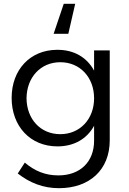

<svg xmlns="http://www.w3.org/2000/svg" viewBox="-20 -790 677 1006"><path d="M374 -770H314L261 -613H338ZM473 -526V-420C435 -490 367 -530 278 -529C138 -528 41 -425 41 -277C41 -128 139 -23 281 -23C369 -23 436 -63 473 -131V-53C473 59 399 129 286 129C217 129 162 106 110 62L73 119C136 168 206 196 289 196C450 196 555 99 555 -55V-526ZM296 -87C192 -87 120 -166 119 -275C120 -385 193 -464 296 -464C399 -464 473 -385 473 -275C473 -166 399 -87 296 -87Z"/></svg>

Font: Juman Normal
Style: Regular
Weight: 300
Designer: Bandar Raffah (Arabic) Julieta Ulanovsky (Latin)
Foundry: Caramella
Version: Version 5.022;PS 005.022;hotconv 1.0.88;makeotf.lib2.5.64775